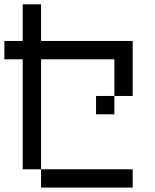

<svg xmlns="http://www.w3.org/2000/svg" viewBox="-20 -853 707 873"><path d="M0 -583.3V-666.7H83.3V-833.3H166.7V-666.7H583.3V-416.7H500V-583.3H166.7V-83.3H83.3V-583.3ZM166.7 -83.3H583.3V0H166.7ZM416.7 -333.3V-416.7H500V-333.3Z"/></svg>

Font: Galmuri11 Condensed
Style: Regular
Weight: 400
Width: 3
Designer: Lee Minseo (quiple)
Version: Version 2.399;hotconv 1.1.1;makeotfexe 2.6.0 DEVELOPMENT